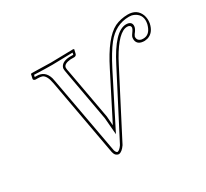

<svg xmlns="http://www.w3.org/2000/svg" viewBox="-101 -589 802 748"><g transform="rotate(-30 300.5 -215.0)"><path d="M516.6 -401.9Q477.1 -401.9 426.3 -312Q419.9 -300.8 414.6 -290L270.5 -11.2Q255.4 10.7 241.2 12.2Q225.1 10.7 220.7 -8.8L158.2 -354Q151.4 -392.6 133.8 -399.4Q125.5 -401.9 115.2 -401.9H104.5Q96.2 -403.3 95.7 -409.2L100.1 -429.2L103.5 -431.2Q104.5 -431.2 190.4 -429.2L290.5 -431.2L294.4 -429.2L290 -410.2Q287.6 -402.8 279.3 -401.9H262.2Q233.4 -399.4 230 -384.8Q229 -377.9 233.9 -356L273.4 -138.2L276.4 -97.2L376.5 -293.9Q431.2 -403.3 483.4 -429.2Q509.3 -441.4 542 -441.9Q583 -441.9 596.7 -406.7Q603 -388.7 599.6 -369.1Q591.3 -330.6 561.5 -321.8Q555.2 -320.3 548.8 -319.8Q516.6 -319.8 513.2 -344.2Q512.7 -350.6 513.7 -356Q515.1 -362.3 526.4 -377.4Q530.3 -383.3 531.7 -389.2Q531.7 -401.4 516.6 -401.9ZM516.6 -412.1Q540.5 -412.1 542 -394Q542 -390.1 541.5 -386.7Q539.1 -376 527.8 -362.3Q524.9 -357.4 523.4 -354Q521.5 -335.4 540.5 -330.6Q544.9 -330.1 548.8 -330.1Q576.2 -330.1 587.4 -363.3Q588.9 -367.7 589.8 -371.1Q598.1 -409.7 566.9 -426.3Q560.1 -429.7 553.2 -431.2Q547.4 -432.1 542 -432.1Q481.9 -432.1 440.4 -379.9Q415 -347.7 385.3 -289.6L269.5 -61L263.2 -136.7L224.1 -354Q218.8 -379.9 220.2 -387.2Q226.6 -409.7 261.7 -412.1H279.3H280.3L282.2 -420.9Q223.6 -419.4 190.4 -418.9Q160.2 -418.9 108.9 -420.9L106.9 -412.1H115.2Q153.3 -412.1 164.6 -373Q166.5 -365.2 168 -356L231 -10.7Q234.9 1.5 241.2 2Q250.5 0 261.7 -16.1L405.8 -294.4Q465.3 -411.1 516.6 -412.1Z"/></g></svg>

Font: Linux Biolinum Outline O
Style: Italic
Weight: 400
Italic angle: -12°
Designer: Philipp H. Poll
Foundry: Philipp H. Poll
Version: Version 0.6.2